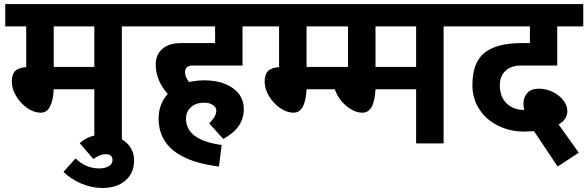

<svg xmlns="http://www.w3.org/2000/svg" viewBox="-20 -705 2888 944"><path d="M579.1 -575.2V0H443.8V-266.1H244.1Q238.3 -150.9 180.2 -150.9Q147 -150.9 114 -173.8Q81.1 -196.8 59.6 -232.4Q38.1 -268.1 38.1 -304.2Q38.1 -339.4 54.4 -355.7Q70.8 -372.1 108.9 -375V-575.2H5.9V-685.1H704.1V-575.2ZM244.1 -575.2V-376H443.8V-575.2Z M639.2 84Q639.2 146 596.7 182.6Q554.2 219.2 482.9 219.2Q431.2 219.2 380.6 198Q330.1 176.8 292 140.1L351.1 74.2Q402.8 123 466.8 123Q496.6 123 514.9 112.1Q533.2 101.1 533.2 82Q533.2 53.2 499 53.2Q470.2 53.2 439 77.1L372.1 -1Q394 -22 425 -33Q456.1 -43.9 489.7 -43.9Q551.8 -43.9 595.5 -8.5Q639.2 26.9 639.2 84Z M889.6 -349.1Q889.6 -327.1 909.7 -301.8Q946.8 -309.6 983.4 -310.1Q1071.3 -310.1 1125 -271.5Q1178.7 -232.9 1178.7 -168.9Q1178.7 -123 1154.5 -86.9Q1130.4 -50.8 1077.6 -22L1008.8 -98.1Q1027.8 -118.2 1035.6 -132.6Q1043.5 -147 1043.5 -161.1Q1043.5 -178.2 1026.1 -189.2Q1008.8 -200.2 983.4 -200.2Q943.4 -200.2 918.9 -178Q894.5 -155.8 894.5 -122.1Q894.5 -16.1 1069.8 7.8L1056.6 113.8Q908.7 95.7 834.2 36.4Q759.8 -22.9 759.8 -122.1Q759.8 -192.9 804.7 -243.2Q775.9 -275.4 760.7 -312.3Q745.6 -349.1 745.6 -386.2Q745.6 -437 778.6 -465.1Q811.5 -493.2 870.6 -493.2H1037.6V-575.2H663.6V-685.1H1263.7V-575.2H1172.4V-382.8H925.8Q907.7 -382.8 898.7 -374Q889.6 -365.2 889.6 -349.1Z M1423.3 -150.9Q1390.1 -150.9 1357.2 -173.8Q1324.2 -196.8 1302.7 -232.4Q1281.2 -268.1 1281.2 -304.2Q1281.2 -339.4 1297.6 -355.7Q1314 -372.1 1352.1 -375V-575.2H1249V-685.1H1595.2V-575.2H1487.3V-376H1698.2L1712.4 -266.1H1487.3Q1481.4 -150.9 1423.3 -150.9Z M2161.1 -575.2V0H2025.9V-266.1H1826.2Q1820.3 -150.9 1762.2 -150.9Q1729 -150.9 1696 -173.8Q1663.1 -196.8 1641.6 -232.4Q1620.1 -268.1 1620.1 -304.2Q1620.1 -339.4 1636.5 -355.7Q1652.8 -372.1 1690.9 -375V-575.2H1587.9V-685.1H2286.1V-575.2ZM1826.2 -575.2V-376H2025.9V-575.2Z M2437.5 -286.1Q2437.5 -230 2470 -197.5Q2502.4 -165 2557.6 -164.1Q2553.7 -179.2 2553.7 -196.8Q2553.7 -226.6 2572.8 -247.8Q2591.8 -269 2629.4 -269Q2665.5 -269 2698 -252.9Q2730.5 -236.8 2750 -211.4Q2769.5 -186 2769.5 -159.2Q2769.5 -118.2 2726.6 -92.8L2825.7 45.9L2721.7 113.8L2605.5 -60.1Q2573.2 -58.1 2556.6 -58.1Q2487.8 -58.1 2429.7 -86.7Q2371.6 -115.2 2337.2 -167.2Q2302.7 -219.2 2302.7 -286.1Q2302.7 -398.9 2362.8 -446Q2422.9 -493.2 2544.4 -493.2H2585.4V-575.2H2235.8V-685.1H2847.7V-575.2H2719.7V-382.8H2541.5Q2494.6 -382.8 2466.1 -357.4Q2437.5 -332 2437.5 -286.1Z"/></svg>

Font: Sarala
Style: Bold
Weight: 700
Designer: Andres Torresi
Foundry: Huerta Tipografica
Version: Version 1.004;PS 001.003;hotconv 1.0.70;makeotf.lib2.5.58329